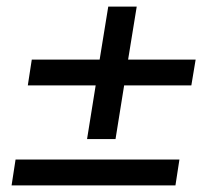

<svg xmlns="http://www.w3.org/2000/svg" viewBox="-20 -560 656 580"><path d="M64 -302 76 -380H281L307 -540H393L367 -380H571L558 -302H355L329 -140H243L269 -302ZM15 0 27 -78H522L510 0Z"/></svg>

Font: Bitter
Style: Italic
Weight: 400
Italic angle: -9°
Designer: Sol Matas
Foundry: Sol Matas
Version: Version 1.001